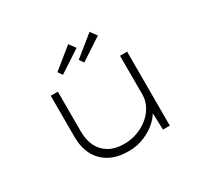

<svg xmlns="http://www.w3.org/2000/svg" viewBox="-152 -949 1235 1169"><g transform="rotate(-30 465.5 -364.5)"><path d="M444 10Q363 10 308.5 -20.5Q254 -51 226.5 -105Q199 -159 199 -231V-520H249V-241Q249 -179 271.5 -134.5Q294 -90 337 -66Q380 -42 440 -42Q493 -42 538 -59.5Q583 -77 616 -105.5Q649 -134 667.5 -170.5Q686 -207 686 -247V-520H736V0H688L683 -137L693 -138Q682 -105 646 -70.5Q610 -36 557.5 -13Q505 10 444 10ZM477 -593 456 -624 598 -739 631 -694ZM327 -593 306 -624 448 -739 481 -694Z"/></g></svg>

Font: Lexend Zetta ExtraLight
Style: Regular
Weight: 250
Version: Version 1.007